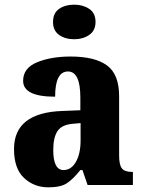

<svg xmlns="http://www.w3.org/2000/svg" viewBox="-20 -792 616 822"><path d="M187 10Q239 10 265.5 -7Q292 -24 324 -64H333L355 0H549V-56H546Q514 -56 502 -71Q490 -86 490 -126V-380Q490 -474 438 -512Q386 -550 282 -550Q199 -550 139 -525.5Q79 -501 79 -446Q79 -378 216 -378Q216 -486 271 -486Q324 -486 324 -374V-320L248 -317Q40 -310 40 -154Q40 -70 83 -30Q126 10 187 10ZM252 -64Q208 -64 208 -150Q208 -203 226 -230.5Q244 -258 291 -262L325 -265V-191Q325 -134 305 -99Q285 -64 252 -64ZM298 -624Q335 -624 362 -642.5Q389 -661 389 -698Q389 -736 362 -754Q335 -772 298 -772Q259 -772 233 -754Q207 -736 207 -698Q207 -661 233 -642.5Q259 -624 298 -624Z"/></svg>

Font: Noto Serif SemiCondensed Extra
Style: Regular
Weight: 800
Width: 4
Designer: Monotype Design Team
Foundry: Monotype Imaging Inc.
Version: Version 1.002